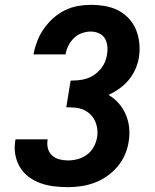

<svg xmlns="http://www.w3.org/2000/svg" viewBox="-20 -763 640 791"><path d="M260 8Q230 8 201.5 4.5Q173 1 146.5 -8.5Q120 -18 98 -34.5Q76 -51 62 -74.5Q48 -98 43 -126Q38 -154 43 -184Q43 -185 43.5 -186Q44 -187 44 -189H176Q176 -188 176 -187.5Q176 -187 176 -186Q173 -168 177.5 -151Q182 -134 194.5 -122.5Q207 -111 224.5 -106.5Q242 -102 260 -102Q280 -102 300.5 -107.5Q321 -113 338.5 -126Q356 -139 366.5 -158.5Q377 -178 380 -198Q383 -216 380.5 -233.5Q378 -251 370.5 -266.5Q363 -282 350.5 -293.5Q338 -305 322.5 -311.5Q307 -318 289 -319.5Q271 -321 253 -321L271 -431Q287 -431 303.5 -432.5Q320 -434 336 -439Q352 -444 367 -454Q382 -464 393.5 -477.5Q405 -491 412 -507Q419 -523 421 -539Q424 -557 422 -574.5Q420 -592 411.5 -605.5Q403 -619 387.5 -626Q372 -633 354 -633Q336 -633 317.5 -626.5Q299 -620 284.5 -606Q270 -592 261.5 -574.5Q253 -557 250 -539H118Q123 -566 133 -592.5Q143 -619 159.5 -643Q176 -667 198 -687Q220 -707 246 -720Q272 -733 299.5 -738Q327 -743 354 -743Q384 -743 413 -738Q442 -733 467 -720Q492 -707 511 -686.5Q530 -666 540.5 -640Q551 -614 554 -584.5Q557 -555 552 -525Q548 -501 537.5 -477.5Q527 -454 510.5 -434Q494 -414 472.5 -398.5Q451 -383 427 -372Q451 -358 469 -337.5Q487 -317 498 -291.5Q509 -266 512 -237.5Q515 -209 510 -179Q506 -152 494.5 -125.5Q483 -99 464 -76.5Q445 -54 420.5 -37Q396 -20 369 -10Q342 0 314.5 4Q287 8 260 8Z"/></svg>

Font: Iosevka SS04 XBd Ex Obl
Style: Regular
Weight: 800
Width: 7
Italic angle: -9°
Monospace: yes
Designer: Belleve Invis
Foundry: Belleve Invis
Version: Version 19.0.0; ttfautohint (v1.8.4)